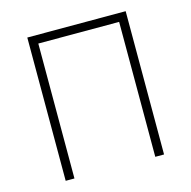

<svg xmlns="http://www.w3.org/2000/svg" viewBox="-102 -787 884 888"><g transform="rotate(-15 340.5 -343.0)"><path d="M105 -686H576V0H534V-646H147V0H105Z"/></g></svg>

Font: Bellota Text Light
Style: Regular
Weight: 300
Designer: Kemie Guaida
Foundry: Kemie Guaida
Version: Version 4.001